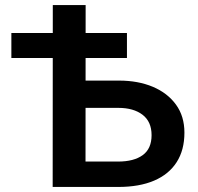

<svg xmlns="http://www.w3.org/2000/svg" viewBox="-20 -740 782 760"><path d="M188.5 0 189 -720H319L318.5 -100.5H447.5Q510 -100.5 545 -126Q580 -151.5 580 -205Q580 -258.5 544.2 -285.8Q508.5 -313 448.5 -313H237V-421H451Q526.5 -421 584.8 -396.5Q643 -372 676.5 -326Q710 -280 710 -215Q710 -146 679.2 -98Q648.5 -50 590 -25Q531.5 0 448 0ZM25 -510.5V-609.5H482.5V-510.5Z"/></svg>

Font: Geologica Medium
Style: Regular
Weight: 500
Designer: Sindre Bremnes, Frode Helland
Foundry: Monokrom Skriftforlag AS
Version: Version 1.010;gftools[0.9.28]